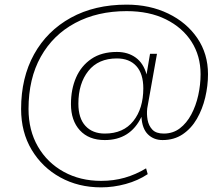

<svg xmlns="http://www.w3.org/2000/svg" viewBox="-20 -698 960 828"><path d="M416 110Q318 110 240 67Q162 24 116.5 -52Q71 -128 71 -228Q71 -363 127 -464Q183 -565 285.5 -621.5Q388 -678 526 -678Q626 -678 705.5 -639.5Q785 -601 831 -533.5Q877 -466 877 -378Q877 -328 865 -277.5Q853 -227 829 -185.5Q805 -144 768 -119Q731 -94 681 -94Q643 -94 618 -118.5Q593 -143 590 -194Q542 -94 432 -94Q363 -94 324.5 -136Q286 -178 286 -249Q286 -313 308 -363.5Q330 -414 374 -444Q418 -474 484 -474Q532 -474 565.5 -449.5Q599 -425 612 -377L627 -466H657L615 -231Q612 -206 616.5 -181Q621 -156 637 -139Q653 -122 686 -122Q726 -122 755.5 -144.5Q785 -167 805 -204.5Q825 -242 835 -287.5Q845 -333 845 -378Q845 -457 806 -518Q767 -579 695.5 -614.5Q624 -650 526 -650Q400 -650 304.5 -599Q209 -548 156 -453.5Q103 -359 103 -228Q103 -136 143.5 -66Q184 4 255 43Q326 82 416 82Q470 82 517.5 68.5Q565 55 610 28L617 53Q575 81 522 95.5Q469 110 416 110ZM432 -122Q512 -122 555 -176Q598 -230 598 -317Q598 -380 568 -413Q538 -446 484 -446Q404 -446 361 -392Q318 -338 318 -251Q318 -188 348.5 -155Q379 -122 432 -122Z"/></svg>

Font: Gantari Thin
Style: Italic
Weight: 100
Italic angle: -10°
Designer: Anugrah Pasau
Foundry: Lafontype
Version: Version 1.000; ttfautohint (v1.8.4.7-5d5b)